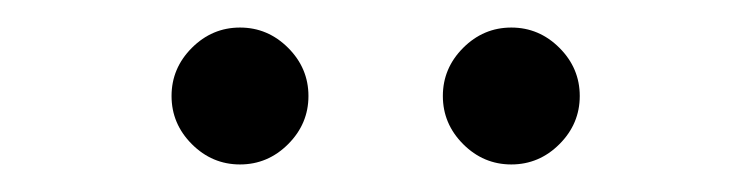

<svg xmlns="http://www.w3.org/2000/svg" viewBox="-20 -694 540 138"><path d="M347.5 -575.8Q327.5 -575.8 312.9 -590.4Q298.3 -605 298.3 -625Q298.3 -645 312.9 -659.6Q327.5 -674.2 347.5 -674.2Q367.5 -674.2 382.1 -659.6Q396.7 -645 396.7 -625Q396.7 -605 382.1 -590.4Q367.5 -575.8 347.5 -575.8ZM152.5 -575.8Q132.5 -575.8 117.9 -590.4Q103.3 -605 103.3 -625Q103.3 -645 117.9 -659.6Q132.5 -674.2 152.5 -674.2Q172.5 -674.2 187.1 -659.6Q201.7 -645 201.7 -625Q201.7 -605 187.1 -590.4Q172.5 -575.8 152.5 -575.8Z"/></svg>

Font: Funnel Sans Light Light
Style: Regular
Weight: 300
Version: Version 1.000